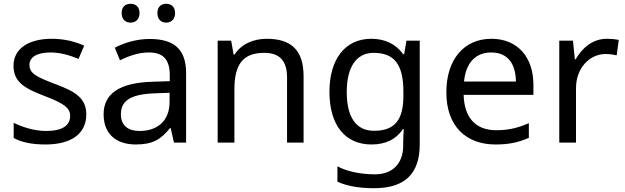

<svg xmlns="http://www.w3.org/2000/svg" viewBox="-20 -816 3290 1010"><path d="M434 -214C434 -300 375 -335 273 -373C170 -412 135 -430 135 -475C135 -515 174 -540 246 -540C298 -540 348 -525 393 -506L423 -576C373 -598 317 -612 252 -612C132 -612 51 -561 51 -470C51 -382 113 -350 217 -310C322 -270 349 -246 349 -206C349 -158 311 -127 222 -127C159 -127 94 -149 52 -170V-90C93 -68 145 -56 220 -56C351 -56 434 -110 434 -214Z M620 -747C620 -713 641 -697 667 -697C692 -697 714 -713 714 -747C714 -782 692 -796 667 -796C641 -796 620 -782 620 -747ZM808 -747C808 -713 829 -697 854 -697C879 -697 901 -713 901 -747C901 -782 879 -796 854 -796C829 -796 808 -782 808 -747ZM767 -611C697 -611 631 -590 584 -565L611 -499C655 -520 706 -540 762 -540C832 -540 873 -510 873 -421V-389L782 -386C607 -381 525 -322 525 -215C525 -106 597 -56 694 -56C784 -56 827 -83 874 -142H878L895 -66H959V-431C959 -556 897 -611 767 -611ZM793 -325 872 -328V-280C872 -176 804 -127 714 -127C656 -127 616 -154 616 -214C616 -282 659 -320 793 -325Z M1383 -612C1315 -612 1249 -585 1214 -529H1209L1196 -602H1125V-66H1213V-344C1213 -469 1251 -538 1370 -538C1452 -538 1490 -495 1490 -409V-66H1577V-415C1577 -553 1511 -612 1383 -612Z M1933 -612C1795 -612 1713 -504 1713 -333C1713 -158 1795 -56 1934 -56C2007 -56 2063 -82 2100 -137H2104C2103 -125 2101 -87 2101 -71V-50C2101 44 2045 101 1953 101C1876 101 1806 86 1755 59V140C1806 163 1870 174 1948 174C2112 174 2188 96 2188 -57V-602H2118L2106 -531H2101C2061 -586 2003 -612 1933 -612ZM1945 -538C2053 -538 2102 -479 2102 -333V-312C2102 -183 2055 -128 1947 -128C1853 -128 1804 -200 1804 -332C1804 -464 1855 -538 1945 -538Z M2565 -612C2423 -612 2328 -506 2328 -330C2328 -151 2433 -56 2586 -56C2659 -56 2707 -67 2762 -91V-168C2706 -144 2658 -131 2590 -131C2483 -131 2422 -196 2419 -317H2786V-370C2786 -516 2702 -612 2565 -612ZM2564 -540C2653 -540 2693 -478 2694 -387H2421C2430 -483 2480 -540 2564 -540Z M3172 -612C3097 -612 3042 -563 3008 -504H3004L2994 -602H2922V-66H3010V-352C3010 -460 3083 -532 3166 -532C3184 -532 3207 -529 3224 -525L3235 -606C3217 -610 3192 -612 3172 -612Z"/></svg>

Font: Noto Sans Malayalam UI
Style: Regular
Weight: 400
Designer: Jelle Bosma - Monotype Design Team
Foundry: Monotype Imaging Inc.
Version: Version 2.104